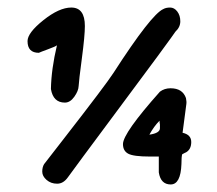

<svg xmlns="http://www.w3.org/2000/svg" viewBox="-20 -488 575 509"><path d="M152 -216Q121 -216 115 -252Q116 -305 131 -368Q128 -365 107.5 -357.5Q87 -350 83 -348Q53 -348 53 -379Q53 -401 95 -434.5Q137 -468 169 -468Q205 -468 205 -419Q205 -393 197 -333Q189 -273 188.5 -260Q188 -247 177 -231.5Q166 -216 152 -216ZM445 -404 433 -387Q428 -379 300 -207Q172 -35 160 -18Q148 -1 131.5 -1Q115 -1 103.5 -11Q92 -21 92 -33Q92 -45 97 -53L149 -120Q261 -264 281 -295Q381 -450 413 -464Q420 -468 431 -468Q442 -468 450 -457.5Q458 -447 458 -431.5Q458 -416 445 -404ZM401 -31V-73H377Q334 -73 320 -80.5Q306 -88 306 -106Q306 -135 404 -245Q416 -254 432 -254Q464 -254 473 -228Q475 -218 474 -212Q473 -206 464 -136Q487 -131 487 -111.5Q487 -92 473 -84Q472 -84 470.5 -83Q469 -82 463 -79Q461 -73 461 -53Q459 1 432.5 1Q406 1 401 -31ZM404 -148V-158Q403 -162 403 -168Q388 -153 376 -131Q404 -135 404 -148Z"/></svg>

Font: Patrick Hand
Style: Regular
Weight: 400
Designer: Patrick Wagesreiter
Foundry: Patrick Wagesreiter
Version: Version 1.003;PS 001.003;hotconv 1.0.70;makeotf.lib2.5.58329